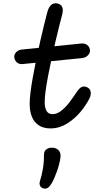

<svg xmlns="http://www.w3.org/2000/svg" viewBox="-20 -752 660 1147"><path d="M157.3 -131.3Q157.3 -186 176.1 -290.3Q194.8 -394.7 219.5 -502.5Q244.2 -610.3 262.7 -679.3Q270.5 -708.7 285.6 -722.3Q300.7 -736 323.7 -731.2Q335.7 -728.7 343.9 -720.9Q352.2 -713.2 354.6 -698.9Q357 -684.7 351.3 -664.3Q334.5 -601.7 310.1 -498.6Q285.7 -395.5 266.3 -293.2Q247 -191 247 -142.2Q247 -109.3 257.8 -89.7Q268.7 -70 294.3 -70Q319.5 -70 344.6 -89.3Q369.7 -108.7 390.6 -135.4Q411.5 -162.2 438 -202L439.5 -204Q454.3 -226.2 468.6 -232.5Q482.8 -238.8 500.3 -230.8Q518.5 -222.3 521.6 -203.7Q524.7 -185 514.7 -164.5Q493.7 -122.3 458.7 -81.2Q423.7 -40 377.9 -12.3Q332.2 15.3 283 15.3Q241.5 15.3 213.3 -2.3Q185.2 -20 171.2 -52.8Q157.3 -85.7 157.3 -131.3ZM65.3 -409.3Q64.3 -420.8 69.8 -431Q75.3 -441.2 85.5 -447.8Q95.7 -454.3 107.5 -455.7L466.7 -492.2Q480.2 -493.5 491.2 -488.9Q502.2 -484.3 509.1 -475.2Q516 -466.2 517.3 -454.3Q518.7 -442.3 512.8 -431.5Q506.8 -420.7 495.7 -413.5Q484.5 -406.3 470.2 -405L113.7 -369.2Q100.8 -367.8 90.3 -372.9Q79.8 -378 73.2 -387.7Q66.7 -397.3 65.3 -409.3ZM218.8 329.3Q229.2 297.5 236.1 257.2Q243 216.8 242.5 175.3Q242 149.8 259 138.8Q276 127.7 299 130.8Q321.5 134 332.8 149.2Q344.2 164.5 341.3 187.2Q336.5 225.7 320.8 269.9Q305.2 314.2 287.7 344.5Q278.2 361.2 267.1 369Q256 376.8 242.3 374.3Q226.8 371.7 220.1 359.2Q213.3 346.7 218.8 329.3Z"/></svg>

Font: Monaspace Radon Var
Style: Regular
Weight: 400
Designer: Riley Cran and the Lettermatic Team
Version: Version 1.000 (Monaspace Radon Var)